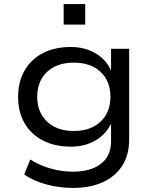

<svg xmlns="http://www.w3.org/2000/svg" viewBox="-20 -736 758 944"><path d="M338 188Q272 188 207 170.5Q142 153 99 121L129 48Q158 67 193 80.5Q228 94 265 101Q302 108 338 108Q427 108 476.5 69Q526 30 526 -41V-124H523Q501 -76 449.5 -45.5Q398 -15 328 -15Q250 -15 191.5 -45Q133 -75 101 -130Q69 -185 69 -260Q69 -334 101 -389.5Q133 -445 191 -475Q249 -505 327 -505Q397 -505 449.5 -474Q502 -443 525 -391H526V-496H615V-49Q615 24 582 77Q549 130 487 159Q425 188 338 188ZM343 -92Q426 -92 474.5 -138Q523 -184 523 -260Q523 -337 474.5 -382.5Q426 -428 343 -428Q260 -428 211.5 -382.5Q163 -337 163 -260Q163 -184 211.5 -138Q260 -92 343 -92ZM293 -615V-716H399V-615Z"/></svg>

Font: Nunito Sans 7pt SemiExpanded
Style: Regular
Weight: 400
Width: 6
Designer: Vernon Adams
Foundry: Vernon Adams
Version: Version 3.101;gftools[0.9.27]